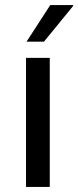

<svg xmlns="http://www.w3.org/2000/svg" viewBox="-20 -740 310 760"><path d="M270 -717 154 -575H85L179 -720H269ZM177 0H83V-511H177Z"/></svg>

Font: Chivo
Style: Regular
Weight: 400
Designer: Hector Gatti
Foundry: Omnibus-Type
Version: Version 1.006; ttfautohint (v1.4.1)